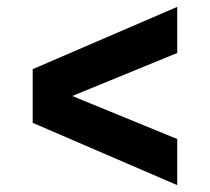

<svg xmlns="http://www.w3.org/2000/svg" viewBox="-20 -514 610 558"><path d="M75 -157V-313L495 -494V-360L190 -235L495 -110V24Z"/></svg>

Font: Grenze Black
Style: Regular
Weight: 900
Designer: Renata Polastri
Foundry: Omnibus-Type
Version: Version 1.002; ttfautohint (v1.8)